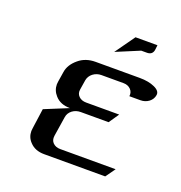

<svg xmlns="http://www.w3.org/2000/svg" viewBox="-87 -498 541 574"><g transform="rotate(20 184.0 -211.0)"><path d="M53.2 -52.2Q53.2 -55.2 54.2 -62L63 -125L138.2 -155.8Q107.4 -155.8 90.8 -174.8Q77.1 -189.9 77.1 -209.5Q77.1 -212.4 78.1 -219.2L83 -250Q86.4 -274.4 109.9 -293.9Q131.3 -312 163.1 -312H303.2Q332 -312 351.1 -303.2Q370.6 -294.4 368.2 -280.8Q366.2 -267.6 355 -258.8Q343.3 -250 328.1 -250H293Q294.9 -263.2 286.1 -272Q277.3 -280.8 263.2 -280.8H192.9Q178.2 -280.8 166.5 -272Q155.3 -263.2 152.8 -250L147.9 -219.2Q145.5 -205.6 154.3 -196.8Q163.1 -188 178.2 -188H283.2L261.2 -155.8H172.9Q157.7 -155.8 146.5 -147.5Q134.8 -138.7 132.8 -125L123 -62Q121.1 -47.9 129.4 -39.6Q138.2 -30.8 152.8 -30.8H329.1L307.1 0H112.8Q83.5 0 66.9 -18.1Q53.2 -32.2 53.2 -52.2ZM205.1 -358.9 250 -421.9H319.8L317.9 -405.8Q314.9 -390.1 297.9 -390.1H279.8Z"/></g></svg>

Font: Hhenum
Style: Italic
Weight: 400
Designer: T. Christopher White
Version: Version 1.0